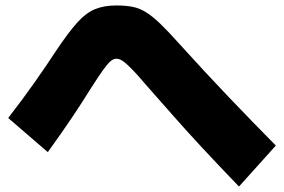

<svg xmlns="http://www.w3.org/2000/svg" viewBox="-20 -685 1040 703"><path d="M855 -2Q778 -82 718.5 -146Q659 -210 610 -266Q561 -322 513 -376Q481 -414 461 -434Q441 -454 429 -462Q417 -470 406 -470Q396 -470 385.5 -461.5Q375 -453 358 -429.5Q341 -406 313 -362Q282 -312 244.5 -256Q207 -200 155 -128L10 -253Q65 -324 107.5 -384.5Q150 -445 184 -497Q230 -566 262.5 -602Q295 -638 328 -651.5Q361 -665 406 -665Q440 -665 465.5 -660Q491 -655 515 -640Q539 -625 568 -597Q597 -569 638 -523Q733 -418 819 -328Q905 -238 990 -152Z"/></svg>

Font: M PLUS 2 Thin Black
Style: Regular
Weight: 900
Version: Version 1.001